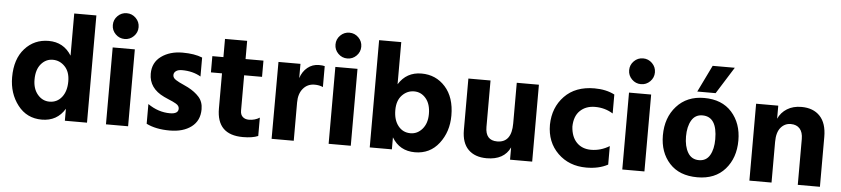

<svg xmlns="http://www.w3.org/2000/svg" viewBox="-44 -996 5526 1261"><g transform="rotate(5 2719.0 -365.5)"><path d="M183 -252Q183 -191 215 -153.5Q247 -116 293 -116Q343 -116 374 -155Q405 -194 405 -259Q405 -322 371.5 -357Q338 -392 292 -392Q246 -392 214.5 -355Q183 -318 183 -252ZM551 0H405V-79Q354 6 253 6Q154 6 94.5 -71Q35 -148 35 -255Q35 -375 97 -444Q159 -513 254 -513Q353 -513 405 -429V-707H551Z M822 0H676V-507H822ZM809 -714Q834 -689 834 -654Q834 -619 809 -594Q784 -569 749 -569Q714 -569 689 -594Q664 -619 664 -654Q664 -689 689 -714Q714 -739 749 -739Q784 -739 809 -714Z M1293 -153Q1293 -78 1239 -37Q1185 4 1096 4Q1004 4 942 -27V-157Q1011 -109 1088 -109Q1143 -109 1143 -144Q1143 -153 1138 -161Q1133 -169 1121 -176Q1109 -183 1099 -187.5Q1089 -192 1070 -200Q1051 -208 1041 -213Q940 -261 940 -357Q940 -431 996.5 -472Q1053 -513 1137 -513Q1215 -513 1267 -492V-367Q1214 -398 1143 -398Q1117 -398 1103 -387.5Q1089 -377 1089 -361Q1089 -352 1094 -344Q1099 -336 1110.5 -329Q1122 -322 1132.5 -316.5Q1143 -311 1161.5 -303Q1180 -295 1191 -289Q1237 -265 1265 -233.5Q1293 -202 1293 -153Z M1679 -11Q1642 5 1579 5Q1406 5 1406 -168V-400H1333V-507H1406V-627H1552V-507H1670V-400H1552V-167Q1552 -140 1567.5 -126Q1583 -112 1608 -112Q1648 -112 1679 -132Z M1914 0H1768L1769 -507H1914V-413Q1928 -457 1960.5 -483.5Q1993 -510 2036 -510Q2060 -510 2074 -506V-368Q2050 -379 2019 -379Q1972 -379 1943 -344.5Q1914 -310 1914 -253Z M2290 0H2144V-507H2290ZM2277 -714Q2302 -689 2302 -654Q2302 -619 2277 -594Q2252 -569 2217 -569Q2182 -569 2157 -594Q2132 -619 2132 -654Q2132 -689 2157 -714Q2182 -739 2217 -739Q2252 -739 2277 -714Z M2561 0H2415V-707H2561V-429Q2613 -513 2712 -513Q2807 -513 2869 -444Q2931 -375 2931 -255Q2931 -148 2871.5 -71Q2812 6 2713 6Q2612 6 2561 -79ZM2561 -259Q2561 -194 2592 -155Q2623 -116 2673 -116Q2719 -116 2751 -153.5Q2783 -191 2783 -252Q2783 -318 2751.5 -355Q2720 -392 2674 -392Q2628 -392 2594.5 -357Q2561 -322 2561 -259Z M3486 0H3340V-81Q3300 4 3186 4Q3108 4 3064.5 -39.5Q3021 -83 3021 -168V-507H3167V-201Q3167 -112 3245 -112Q3340 -112 3340 -239V-507H3486Z M3985 -24Q3926 8 3843 8Q3729 8 3655 -64.5Q3581 -137 3581 -252Q3583 -366 3655 -440.5Q3727 -515 3852 -515Q3929 -515 3985 -486V-361Q3932 -394 3867 -394Q3806 -394 3768 -357.5Q3730 -321 3729 -252Q3733 -185 3769 -148Q3805 -111 3864 -111Q3927 -111 3985 -146Z M4226 0H4080V-507H4226ZM4213 -714Q4238 -689 4238 -654Q4238 -619 4213 -594Q4188 -569 4153 -569Q4118 -569 4093 -594Q4068 -619 4068 -654Q4068 -689 4093 -714Q4118 -739 4153 -739Q4188 -739 4213 -714Z M4823 -256Q4823 -141 4757.5 -66.5Q4692 8 4575 8Q4456 8 4391 -63.5Q4326 -135 4326 -247Q4326 -364 4394 -439.5Q4462 -515 4575 -515Q4693 -515 4758 -442Q4823 -369 4823 -256ZM4576 -105Q4624 -105 4647.5 -145.5Q4671 -186 4671 -251Q4671 -400 4574 -400Q4526 -400 4502 -359Q4478 -318 4478 -253Q4478 -188 4502.5 -146.5Q4527 -105 4576 -105ZM4647 -553H4526L4612 -730H4758Z M5383 0H5237V-302Q5237 -347 5216 -370.5Q5195 -394 5157 -394Q5117 -394 5090.5 -362.5Q5064 -331 5064 -268V0H4918V-507H5064V-421Q5083 -463 5122.5 -487.5Q5162 -512 5217 -512Q5295 -512 5339 -465.5Q5383 -419 5383 -329Z"/></g></svg>

Font: Hind Guntur
Style: Bold
Weight: 700
Designer: Manushi Parikh, Hitesh Malaviya
Foundry: Indian Type Foundry
Version: Version 1.002;PS 1.0;hotconv 1.0.86;makeotf.lib2.5.63406; tt